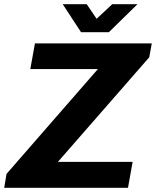

<svg xmlns="http://www.w3.org/2000/svg" viewBox="-37 -892 741 912"><path d="M-17 0 -6 -66 428 -564H107L129 -686H684L672 -620L238 -123H593L571 0ZM616 -872 480 -739H348L261 -872H375L444 -770L388 -771L496 -872Z"/></svg>

Font: Archivo SemiBold
Style: Bold Italic
Weight: 700
Italic angle: -10°
Version: Version 2.001